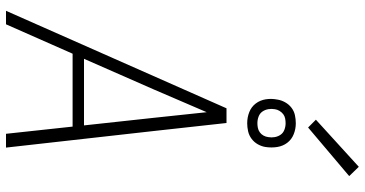

<svg xmlns="http://www.w3.org/2000/svg" viewBox="-308 -908 1216 640"><g transform="rotate(90 300.0 -588.0)"><path d="M16 0 341 -735H390L417 -490L472 0H426L402 -222H159L61 0ZM176 -260H398L373 -490Q368 -535 363.5 -579.5Q359 -624 354 -669Q335 -624 315.5 -579.5Q296 -535 277 -490ZM391 -804Q371 -804 353.5 -811Q336 -818 325 -832.5Q314 -847 311 -866Q308 -885 312 -905Q314 -918 321 -930.5Q328 -943 339 -951.5Q350 -960 363.5 -963Q377 -966 391 -966Q410 -966 427.5 -959Q445 -952 456 -937.5Q467 -923 470 -904Q473 -885 470 -865Q468 -852 461 -839.5Q454 -827 442.5 -818.5Q431 -810 417.5 -807Q404 -804 391 -804ZM391 -838Q398 -838 406 -839.5Q414 -841 421 -846Q428 -851 432 -858.5Q436 -866 437 -874Q439 -885 437 -896Q435 -907 429 -915.5Q423 -924 412.5 -928Q402 -932 391 -932Q383 -932 375 -930.5Q367 -929 360.5 -924Q354 -919 349.5 -911.5Q345 -904 344 -896Q342 -885 344 -874Q346 -863 352 -854.5Q358 -846 368.5 -842Q379 -838 391 -838ZM405 -1007 379 -1033 536 -1176 567 -1144Z"/></g></svg>

Font: Iosevka SS04 XLt Ex
Style: Italic
Weight: 200
Width: 7
Italic angle: -9°
Monospace: yes
Designer: Belleve Invis
Foundry: Belleve Invis
Version: Version 19.0.0; ttfautohint (v1.8.4)